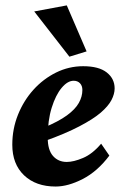

<svg xmlns="http://www.w3.org/2000/svg" viewBox="-20 -681 452 709"><path d="M185.5 7.8Q112.3 7.8 68.8 -33.7Q25.4 -75.2 25.4 -146.5Q25.4 -205.1 46.4 -257.3Q67.4 -309.6 103.5 -349.6Q139.6 -389.6 187 -413.1Q234.4 -436.5 287.1 -436.5Q344.7 -436.5 374 -413.6Q403.3 -390.6 403.3 -354.5Q403.3 -334 391.6 -311.5Q379.9 -289.1 352.1 -265.1Q324.2 -241.2 272.9 -214.4Q221.7 -187.5 142.6 -159.2V-210Q196.3 -232.4 227.1 -254.9Q257.8 -277.3 271 -300.8Q284.2 -324.2 284.2 -348.6Q284.2 -364.3 275.4 -373.5Q266.6 -382.8 252 -382.8Q229.5 -382.8 207.5 -356.4Q185.5 -330.1 170.9 -283.2Q156.2 -236.3 156.2 -172.9Q156.2 -127 175.8 -105Q195.3 -83 226.6 -83Q252 -83 286.6 -97.7Q321.3 -112.3 353.5 -150.4L383.8 -106.4Q339.8 -47.9 285.6 -20Q231.4 7.8 185.5 7.8ZM236.3 -471.7 106.4 -638.7 226.6 -661.1 299.8 -491.2Z"/></svg>

Font: Crimson Pro
Style: Bold Italic
Weight: 700
Italic angle: -12°
Designer: Jacques Le Bailly
Foundry: Baron von Fonthausen
Version: Version 1.003